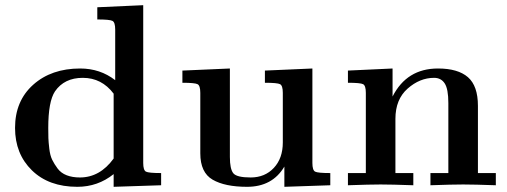

<svg xmlns="http://www.w3.org/2000/svg" viewBox="-20 -714 1954 740"><path d="M38 -221Q38 -325 108 -387.5Q178 -450 289 -450Q366 -450 424 -405V-600Q424 -628 413.5 -633.5Q403 -639 355 -639V-686L532 -694V-86Q532 -58 542.5 -52.5Q553 -47 601 -47V0L418 6V-43Q357 6 278 6Q168 6 103 -57.5Q38 -121 38 -221ZM166 -221Q166 -196 166.5 -181.5Q167 -167 170 -141Q173 -115 181 -98.5Q189 -82 202 -64.5Q215 -47 237 -38.5Q259 -30 288 -30Q365 -30 418 -103V-353Q372 -414 299 -414Q228 -414 192 -362Q166 -323 166 -221Z M683 -395V-442L866 -450V-109Q866 -63 879 -46.5Q892 -30 946 -30Q1001 -30 1035.5 -67Q1070 -104 1070 -165V-356Q1070 -384 1059.5 -389.5Q1049 -395 1001 -395V-442L1184 -450V-86Q1184 -58 1194.5 -52.5Q1205 -47 1253 -47V0L1076 6V-72Q1030 6 932 6Q847 6 799.5 -21.5Q752 -49 752 -123V-356Q752 -384 741.5 -389.5Q731 -395 683 -395Z M1321 0V-47H1390V-356Q1390 -384 1379.5 -389.5Q1369 -395 1321 -395V-442L1493 -450V-342Q1548 -450 1668 -450Q1745 -450 1783.5 -416.5Q1822 -383 1822 -306V-47H1891V0Q1807 -3 1765 -3Q1723 -3 1639 0V-47H1708V-317Q1708 -371 1694 -392.5Q1680 -414 1653 -414Q1598 -414 1551 -372.5Q1504 -331 1504 -256V-47H1573V0Q1489 -3 1447 -3Q1405 -3 1321 0Z"/></svg>

Font: CMU Serif
Style: Bold
Weight: 700
Version: Version 0.7.0